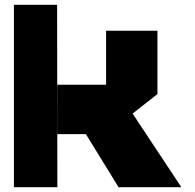

<svg xmlns="http://www.w3.org/2000/svg" viewBox="-20 -780 814 800"><path d="M474 0 314 -260 494 -365 735 -1V0ZM38 0V-760H218L219 0ZM219 -221V-427H422V-221ZM422 -221V-652H636V-388L423 -221Z"/></svg>

Font: Foldit ExtraBold
Style: Regular
Weight: 800
Version: Version 1.003